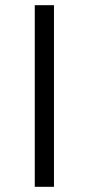

<svg xmlns="http://www.w3.org/2000/svg" viewBox="-20 -720 342 740"><path d="M114 0H188V-700H114Z"/></svg>

Font: Talent
Style: Regular
Weight: 400
Designer: Mike Powis
Version: Version 1.001;hotconv 1.0.109;makeotfexe 2.5.65596